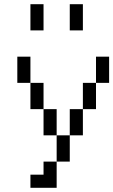

<svg xmlns="http://www.w3.org/2000/svg" viewBox="-20 -895 540 915"><path d="M187.5 -62.5H125V0H250Q250 0 250 -125H187.5ZM250 -125H312.5Q312.5 -125 312.5 -250H250Q250 -250 250 -125ZM250 -250Q250 -250 250 -375H187.5Q187.5 -375 187.5 -250ZM312.5 -250H375Q375 -250 375 -375H312.5Q312.5 -375 312.5 -250ZM187.5 -375Q187.5 -375 187.5 -500H125Q125 -500 125 -375ZM375 -375H437.5Q437.5 -375 437.5 -500H375Q375 -500 375 -375ZM125 -500Q125 -500 125 -625H62.5Q62.5 -625 62.5 -500ZM437.5 -500H500Q500 -500 500 -625H437.5Q437.5 -625 437.5 -500ZM125 -875Q125 -875 125 -750H187.5Q187.5 -750 187.5 -875ZM312.5 -875Q312.5 -875 312.5 -750H375Q375 -750 375 -875Z"/></svg>

Font: BFUnifontExMono
Style: Regular
Weight: 500
Version: Version 15.0.06